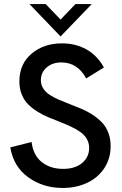

<svg xmlns="http://www.w3.org/2000/svg" viewBox="-20 -911 597 938"><path d="M275.9 -732.9 124 -891.1H203.1L275.9 -815.4L348.6 -891.1H428.2ZM286.1 7.3Q190.4 7.3 118.2 -44.7Q45.9 -96.7 30.3 -190.9L134.3 -217.3Q142.1 -152.8 183.8 -119.4Q225.6 -85.9 288.1 -85.9Q347.2 -85.9 381.3 -114.7Q415.5 -143.6 415.5 -188Q415.5 -212.9 403.8 -232.7Q392.1 -252.4 372.3 -266.4Q352.5 -280.3 327.1 -292.2Q301.8 -304.2 273.4 -315.2Q245.1 -326.2 216.8 -337.9Q188.5 -349.6 163.1 -365.5Q137.7 -381.3 117.9 -400.9Q98.1 -420.4 86.4 -449.2Q74.7 -478 74.7 -513.7Q74.7 -598.6 134.5 -648.9Q194.3 -699.2 282.7 -699.2Q348.6 -699.2 401.4 -670.2Q454.1 -641.1 487.8 -581.5L400.9 -527.8Q359.4 -606 279.3 -606Q236.3 -606 208 -581.5Q179.7 -557.1 179.7 -519Q179.7 -496.6 191.4 -478.5Q203.1 -460.4 222.9 -447.5Q242.7 -434.6 268.1 -423.6Q293.5 -412.6 321.8 -401.9Q350.1 -391.1 378.4 -379.2Q406.7 -367.2 432.1 -350.6Q457.5 -334 477.3 -313.7Q497.1 -293.5 508.8 -263.7Q520.5 -233.9 520.5 -197.3Q520.5 -135.7 489 -88.6Q457.5 -41.5 404.3 -17.1Q351.1 7.3 286.1 7.3Z"/></svg>

Font: HK Grotesk SemiBold Legacy
Style: Regular
Weight: 600
Designer: Alfredo Marco Pradil
Foundry: Hanken Design Co.
Version: Version 2.022;PS 002.022;hotconv 1.0.88;makeotf.lib2.5.64775